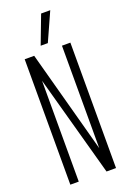

<svg xmlns="http://www.w3.org/2000/svg" viewBox="-169 -952 671 1007"><g transform="rotate(-20 166.5 -448.0)"><path d="M39 0V-700H92L247 -128V-700H294V0H241L86 -563V0ZM142 -738 202 -896H253L182 -738Z"/></g></svg>

Font: Georama Extra Condensed Light
Style: Regular
Weight: 300
Width: 2
Designer: Jean-Baptiste Levee
Foundry: Production Type
Version: Version 1.000